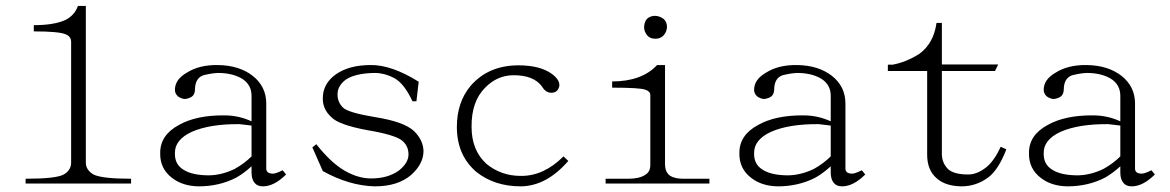

<svg xmlns="http://www.w3.org/2000/svg" viewBox="-20 -708 4040 663"><path d="M302.7 -105.5Q332 -90.8 432.6 -90.8V-74.2H68.4V-90.8Q173.8 -90.8 200.2 -105.5Q225.6 -120.1 225.6 -146.5V-564.5Q224.6 -583 206.1 -589.8Q182.6 -599.6 96.7 -599.6V-621.1Q166 -621.1 205.1 -638.7Q237.3 -654.3 249 -687.5H276.4V-146.5Q276.4 -121.1 302.7 -105.5Z M922.9 -108.4Q932.6 -108.4 956.1 -120.1L967.8 -105.5Q926.8 -64.5 887.7 -64.5Q869.1 -64.5 859.4 -76.2Q848.6 -88.9 848.6 -112.3V-133.8Q823.2 -110.4 795.9 -94.7Q737.3 -64.5 666 -64.5Q611.3 -65.4 575.2 -92.8Q532.2 -125 533.2 -178.7Q532.2 -241.2 597.7 -276.4Q658.2 -310.5 754.9 -309.6Q803.7 -309.6 848.6 -289.1V-377Q848.6 -416 815.4 -436.5Q782.2 -456.1 732.4 -456.1Q710 -455.1 682.6 -448.2Q653.3 -438.5 653.3 -397.5Q652.3 -379.9 640.6 -373Q627.9 -366.2 616.2 -366.2Q604.5 -368.2 594.7 -375Q584 -384.8 584 -397.5Q584 -433.6 625 -457Q668 -484.4 732.4 -483.4Q805.7 -482.4 852.5 -446.3Q899.4 -409.2 899.4 -350.6V-126Q899.4 -108.4 922.9 -108.4ZM642.6 -252.9Q583 -225.6 584 -178.7Q583 -140.6 613.3 -122.1Q643.6 -102.5 702.1 -102.5Q747.1 -103.5 791 -125Q824.2 -143.6 848.6 -168V-274.4L807.6 -279.3Q705.1 -280.3 642.6 -252.9Z M1418 -358.4H1404.3Q1376 -418.9 1342.8 -437.5Q1308.6 -456.1 1273.4 -456.1Q1208 -455.1 1174.8 -433.6Q1145.5 -412.1 1145.5 -381.8Q1145.5 -355.5 1164.1 -336.9Q1180.7 -319.3 1274.4 -303.7Q1374 -288.1 1409.2 -255.9Q1441.4 -224.6 1442.4 -186.5Q1442.4 -142.6 1400.4 -104.5Q1354.5 -64.5 1274.4 -64.5Q1186.5 -66.4 1094.7 -117.2L1058.6 -199.2L1072.3 -210Q1123 -145.5 1170.9 -118.2Q1216.8 -91.8 1261.7 -91.8Q1319.3 -91.8 1357.4 -119.1Q1390.6 -145.5 1390.6 -174.8Q1390.6 -205.1 1367.2 -223.6Q1340.8 -243.2 1247.1 -258.8Q1148.4 -277.3 1124 -303.7Q1093.8 -331.1 1094.7 -369.1Q1094.7 -418.9 1139.6 -451.2Q1185.5 -483.4 1259.8 -483.4Q1332 -484.4 1425.8 -425.8Z M1886.7 -452.1Q1915 -430.7 1911.1 -409.2Q1905.3 -387.7 1883.8 -387.7Q1864.3 -387.7 1851.6 -409.2Q1822.3 -449.2 1751 -448.2Q1696.3 -447.3 1655.3 -405.3Q1607.4 -357.4 1608.4 -269.5Q1608.4 -189.5 1659.2 -142.6Q1710 -100.6 1778.3 -100.6Q1857.4 -99.6 1925.8 -168L1942.4 -152.3Q1867.2 -65.4 1778.3 -64.5Q1687.5 -64.5 1625 -114.3Q1557.6 -171.9 1557.6 -269.5Q1557.6 -355.5 1605.5 -412.1Q1667 -482.4 1770.5 -482.4Q1845.7 -482.4 1886.7 -452.1Z M2271.5 -642.6Q2283.2 -632.8 2283.2 -614.3Q2282.2 -598.6 2272.5 -586.9Q2261.7 -574.2 2243.2 -574.2Q2224.6 -574.2 2214.8 -585.9Q2204.1 -599.6 2204.1 -614.3Q2205.1 -633.8 2214.8 -643.6Q2225.6 -653.3 2243.2 -653.3Q2258.8 -652.3 2271.5 -642.6ZM2293 -101.6Q2309.6 -90.8 2338.9 -90.8H2429.7V-74.2H2071.3V-90.8H2150.4Q2186.5 -90.8 2207 -103.5Q2225.6 -114.3 2225.6 -137.7V-379.9Q2225.6 -392.6 2208 -398.4Q2188.5 -405.3 2093.8 -405.3V-426.8Q2196.3 -426.8 2249 -483.4H2276.4V-137.7Q2277.3 -114.3 2293 -101.6Z M2922.9 -108.4Q2932.6 -108.4 2956.1 -120.1L2967.8 -105.5Q2926.8 -64.5 2887.7 -64.5Q2869.1 -64.5 2859.4 -76.2Q2848.6 -88.9 2848.6 -112.3V-133.8Q2823.2 -110.4 2795.9 -94.7Q2737.3 -64.5 2666 -64.5Q2611.3 -65.4 2575.2 -92.8Q2532.2 -125 2533.2 -178.7Q2532.2 -241.2 2597.7 -276.4Q2658.2 -310.5 2754.9 -309.6Q2803.7 -309.6 2848.6 -289.1V-377Q2848.6 -416 2815.4 -436.5Q2782.2 -456.1 2732.4 -456.1Q2710 -455.1 2682.6 -448.2Q2653.3 -438.5 2653.3 -397.5Q2652.3 -379.9 2640.6 -373Q2627.9 -366.2 2616.2 -366.2Q2604.5 -368.2 2594.7 -375Q2584 -384.8 2584 -397.5Q2584 -433.6 2625 -457Q2668 -484.4 2732.4 -483.4Q2805.7 -482.4 2852.5 -446.3Q2899.4 -409.2 2899.4 -350.6V-126Q2899.4 -108.4 2922.9 -108.4ZM2642.6 -252.9Q2583 -225.6 2584 -178.7Q2583 -140.6 2613.3 -122.1Q2643.6 -102.5 2702.1 -102.5Q2747.1 -103.5 2791 -125Q2824.2 -143.6 2848.6 -168V-274.4L2807.6 -279.3Q2705.1 -280.3 2642.6 -252.9Z M3045.9 -462.9V-484.4Q3053.7 -485.4 3060.5 -484.4Q3107.4 -492.2 3155.3 -522.5Q3204.1 -558.6 3213.9 -628.9H3232.4V-485.4H3426.8L3416 -462.9H3232.4V-173.8Q3233.4 -143.6 3254.9 -123Q3275.4 -105.5 3323.2 -105.5Q3353.5 -105.5 3383.8 -128.9Q3412.1 -150.4 3435.5 -201.2L3455.1 -192.4Q3427.7 -121.1 3391.6 -94.7Q3350.6 -64.5 3299.8 -64.5Q3244.1 -65.4 3213.9 -92.8Q3181.6 -121.1 3181.6 -173.8V-462.9Z M3922.9 -108.4Q3932.6 -108.4 3956.1 -120.1L3967.8 -105.5Q3926.8 -64.5 3887.7 -64.5Q3869.1 -64.5 3859.4 -76.2Q3848.6 -88.9 3848.6 -112.3V-133.8Q3823.2 -110.4 3795.9 -94.7Q3737.3 -64.5 3666 -64.5Q3611.3 -65.4 3575.2 -92.8Q3532.2 -125 3533.2 -178.7Q3532.2 -241.2 3597.7 -276.4Q3658.2 -310.5 3754.9 -309.6Q3803.7 -309.6 3848.6 -289.1V-377Q3848.6 -416 3815.4 -436.5Q3782.2 -456.1 3732.4 -456.1Q3710 -455.1 3682.6 -448.2Q3653.3 -438.5 3653.3 -397.5Q3652.3 -379.9 3640.6 -373Q3627.9 -366.2 3616.2 -366.2Q3604.5 -368.2 3594.7 -375Q3584 -384.8 3584 -397.5Q3584 -433.6 3625 -457Q3668 -484.4 3732.4 -483.4Q3805.7 -482.4 3852.5 -446.3Q3899.4 -409.2 3899.4 -350.6V-126Q3899.4 -108.4 3922.9 -108.4ZM3642.6 -252.9Q3583 -225.6 3584 -178.7Q3583 -140.6 3613.3 -122.1Q3643.6 -102.5 3702.1 -102.5Q3747.1 -103.5 3791 -125Q3824.2 -143.6 3848.6 -168V-274.4L3807.6 -279.3Q3705.1 -280.3 3642.6 -252.9Z"/></svg>

Font: BabelStone Sani Yi
Style: Regular
Weight: 400
Designer: Andrew West
Foundry: BabelStone
Version: Version 1.00 November 22, 2015, initial release